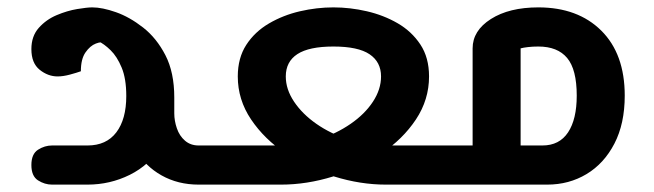

<svg xmlns="http://www.w3.org/2000/svg" viewBox="-20 -500 1772 520"><path d="M518 0Q462 0 417.5 -25Q373 -50 347.5 -94Q322 -138 322 -193V-237H452V-193Q452 -173 459 -152.5Q466 -132 481 -119Q496 -106 518 -106H569V0ZM121 0Q101 0 83 -11.5Q65 -23 65 -53Q65 -83 83 -94.5Q101 -106 121 -106H217Q268 -106 295 -141.5Q322 -177 322 -240Q322 -287 309.5 -317Q297 -347 279.5 -364Q262 -381 247 -388L265 -384Q255 -388 239.5 -382Q224 -376 211.5 -358Q199 -340 199 -307Q188 -303 169.5 -298Q151 -293 136 -293Q110 -293 87.5 -311Q65 -329 65 -367Q65 -402 85 -424.5Q105 -447 133.5 -459Q162 -471 189 -475.5Q216 -480 230 -480Q257 -480 294 -467Q331 -454 367.5 -425.5Q404 -397 428 -350.5Q452 -304 452 -236Q452 -158 418.5 -105.5Q385 -53 331.5 -26.5Q278 0 217 0ZM569 0V-106Q580 -106 584.5 -91.5Q589 -77 589 -53Q589 -29 584.5 -14.5Q580 0 569 0Z M569 0V-106H741Q794 -106 842.5 -122Q891 -138 929.5 -164.5Q968 -191 990 -224.5Q1012 -258 1012 -293Q1012 -332 981 -353Q950 -374 883 -374Q817 -374 785.5 -353.5Q754 -333 754 -293Q754 -258 776.5 -224.5Q799 -191 837 -164.5Q875 -138 924 -122Q973 -106 1025 -106H1197V0H1025Q956 0 885 -22Q814 -44 755 -83.5Q696 -123 660 -176.5Q624 -230 624 -293Q624 -343 647 -378.5Q670 -414 708.5 -436.5Q747 -459 792.5 -469.5Q838 -480 883 -480Q928 -480 973.5 -469.5Q1019 -459 1057 -437Q1095 -415 1118.5 -379.5Q1142 -344 1142 -293Q1142 -230 1106.5 -176.5Q1071 -123 1012 -83.5Q953 -44 882 -22Q811 0 741 0ZM569 0Q559 0 554 -14.5Q549 -29 549 -53Q549 -77 554 -91.5Q559 -106 569 -106ZM1197 0V-106Q1208 -106 1212.5 -91.5Q1217 -77 1217 -53Q1217 -29 1212.5 -14.5Q1208 0 1197 0Z M1197 0V-106H1449Q1495 -106 1518.5 -141.5Q1542 -177 1542 -241Q1542 -312 1516 -343Q1490 -374 1438 -374Q1423 -374 1410 -372.5Q1397 -371 1390 -369V0H1260V-369Q1260 -417 1309.5 -448.5Q1359 -480 1438 -480Q1545 -480 1608.5 -417Q1672 -354 1672 -241Q1672 -165 1644 -111Q1616 -57 1568.5 -28.5Q1521 0 1462 0ZM1197 0Q1187 0 1182 -14.5Q1177 -29 1177 -53Q1177 -77 1182 -91.5Q1187 -106 1197 -106Z"/></svg>

Font: El Messiri
Style: Regular
Weight: 400
Designer: Mohamed Gaber
Foundry: Kief Type Foundry
Version: Version 2.020